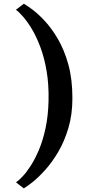

<svg xmlns="http://www.w3.org/2000/svg" viewBox="-20 -854 476 1062"><path d="M380.5 -311Q380.5 -220 358.2 -145.5Q336 -71 301.8 -13.2Q267.5 44.5 230 86Q192.5 127.5 160.5 153Q128.5 178.5 111.5 188L68.5 154.5Q82.5 145.5 104.2 122.8Q126 100 150 62.8Q174 25.5 195.8 -26.2Q217.5 -78 232 -145.5Q246.5 -213 248.5 -296Q250.5 -387 237.8 -461.2Q225 -535.5 203.2 -593.5Q181.5 -651.5 156.2 -693.5Q131 -735.5 107.5 -762Q84 -788.5 68 -800L112 -833.5Q126 -825.5 157.5 -802.5Q189 -779.5 226.8 -739.2Q264.5 -699 299.8 -639.2Q335 -579.5 357.8 -498Q380.5 -416.5 380.5 -311Z"/></svg>

Font: Merriweather 48pt
Style: Bold
Weight: 700
Version: Version 2.100